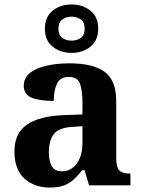

<svg xmlns="http://www.w3.org/2000/svg" viewBox="-20 -834 639 864"><path d="M202 10Q136 10 90.5 -30Q45 -70 45 -153Q45 -234 101 -273Q157 -312 269 -316L351 -319V-374Q351 -424 340.5 -456Q330 -488 289 -488Q251 -488 236.5 -457.5Q222 -427 222 -380Q155 -380 121 -395Q87 -410 87 -447Q87 -484 115 -506Q143 -528 190 -538.5Q237 -549 293 -549Q398 -549 450.5 -511Q503 -473 503 -379V-124Q503 -83 516 -68Q529 -53 563 -53H567V0H381L360 -69H351Q329 -42 309.5 -24.5Q290 -7 265 1.5Q240 10 202 10ZM257 -63Q300 -63 325.5 -98Q351 -133 351 -191V-266L306 -263Q246 -260 223 -231.5Q200 -203 200 -149Q200 -63 257 -63ZM302 -596Q252 -596 217 -624Q182 -652 182 -705Q182 -758 217 -786Q252 -814 302 -814Q352 -814 387 -786Q422 -758 422 -705Q422 -652 387 -624Q352 -596 302 -596ZM302 -651Q326 -651 343.5 -663.5Q361 -676 361 -705Q361 -734 343.5 -746.5Q326 -759 302 -759Q278 -759 260.5 -746.5Q243 -734 243 -705Q243 -676 260.5 -663.5Q278 -651 302 -651Z"/></svg>

Font: NotoSerif-Bold
Style: Regular
Weight: 700
Designer: Monotype Design Team
Foundry: Monotype Imaging Inc.
Version: Version 2.007; ttfautohint (v1.8) -l 8 -r 50 -G 200 -x 14 -D